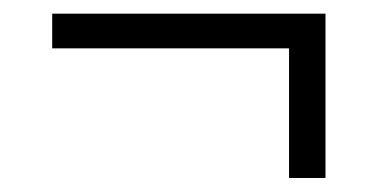

<svg xmlns="http://www.w3.org/2000/svg" viewBox="-20 -356 550 274"><path d="M444.5 -316V-102H392.5V-316ZM444.5 -287H54.5V-336.5H444.5Z"/></svg>

Font: Anek Kannada Light
Style: Regular
Weight: 300
Designer: Vaishnavi Murthy, Maithili Shingre (Kannada) & Yesha Goshar (Latin)
Foundry: Ek Type
Version: Version 1.003